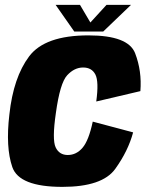

<svg xmlns="http://www.w3.org/2000/svg" viewBox="-20 -742 592 768"><path d="M229.5 5.5Q56.5 5.5 29.2 -73.8Q2 -153 17.5 -284Q33.5 -432.5 96.5 -516.5Q159.5 -600.5 333.5 -600.5Q493 -600.5 520.5 -529Q548 -457.5 541.5 -377.5L365 -336Q376 -416 361.5 -444Q347 -472 312.5 -472Q277.5 -472 248.8 -441Q220 -410 203.5 -290Q188 -183.5 202.5 -152.8Q217 -122 251 -122Q285.5 -122 310.2 -151Q335 -180 351 -255.5L512.5 -212.5Q492.5 -138 440.8 -66.2Q389 5.5 229.5 5.5ZM277 -616 202.5 -722.5H300L341.5 -652L406 -722.5H504L393 -616Z"/></svg>

Font: Anybody ExtraBold
Style: Italic
Weight: 800
Italic angle: -10°
Designer: Tyler Finck
Foundry: Etcetera Type Company
Version: Version 1.010; ttfautohint (v1.8.3) -l 8 -r 50 -G 200 -x 14 